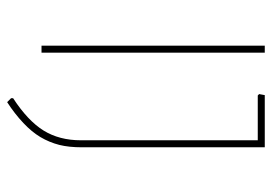

<svg xmlns="http://www.w3.org/2000/svg" viewBox="-134 -544 775 548"><g transform="rotate(90 254.0 -269.5)"><path d="M129.9 -637.2V0H109.9V-637.2ZM399.9 -115.2Q399.9 -78.1 393.1 -50.8Q385.7 -22 370.6 3.4Q356 27.8 330.6 51.8Q303.7 77.1 271 98.1L259.8 86.9V81.1Q324.2 39.1 352.1 -5.9Q379.9 -50.8 379.9 -112.8V-617.2H252L248 -621.1L251 -637.2H399.9Z"/></g></svg>

Font: Datalegreya
Style: Dot
Weight: 700
Designer: Figs Lab
Foundry: Figs Lab
Version: Version 1.002;PS 001.002;hotconv 1.0.70;makeotf.lib2.5.58329